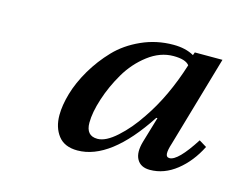

<svg xmlns="http://www.w3.org/2000/svg" viewBox="-58 -673 611 491"><g transform="rotate(15 247.5 -427.5)"><path d="M111.8 -340.8Q111.8 -366.7 121.1 -398.7Q130.4 -430.7 150.1 -464.4Q169.9 -498 196.8 -526.1Q223.6 -554.2 263.2 -572Q302.7 -589.8 347.2 -589.8Q379.9 -589.8 401.9 -577.1L404.8 -585H478L408.2 -344.2Q402.3 -326.2 402.8 -316.7Q403.3 -307.1 412.1 -307.1Q434.1 -307.1 475.1 -371.1L495.1 -358.9Q474.1 -316.9 441.4 -291Q408.7 -265.1 371.1 -265.1Q346.7 -265.1 336.9 -282.5Q327.1 -299.8 335.9 -330.1L356 -397.9H353Q266.1 -265.1 179.2 -265.1Q145 -265.1 128.4 -286.6Q111.8 -308.1 111.8 -340.8ZM190.9 -341.8Q190.9 -307.1 221.2 -307.1Q243.2 -307.1 271.7 -332.8Q300.3 -358.4 325.2 -396Q369.1 -460 397 -548.8Q387.2 -562 355 -562Q319.8 -562 287.8 -537.6Q255.9 -513.2 235.4 -478Q214.8 -442.9 202.9 -406Q190.9 -369.1 190.9 -341.8Z"/></g></svg>

Font: Linguistics Pro
Style: Italic
Weight: 400
Italic angle: -12°
Designer: Stefan Peev, Context Ltd
Foundry: Stefan Peev, Context Ltd
Version: Version 001.000